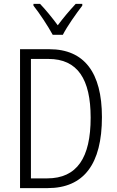

<svg xmlns="http://www.w3.org/2000/svg" viewBox="-20 -967 599 987"><path d="M251 -788H303C326 -833 371 -896 403 -938V-947H369C334 -909 307 -877 277 -837C249 -875 214 -918 186 -947H152V-938C183 -899 226 -834 251 -788ZM504 -365C504 -594 413 -714 234 -714H83V0H225C411 0 504 -124 504 -365ZM446 -362C446 -156 376 -50 222 -50H139V-664H229C379 -664 446 -560 446 -362Z"/></svg>

Font: Noto Sans Gujarati Condensed Light
Style: Regular
Weight: 300
Width: 3
Designer: Jelle Bosma - Monotype Design Team, Universal Thirst
Foundry: Monotype Imaging Inc.
Version: Version 2.106